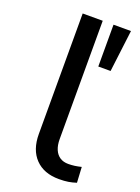

<svg xmlns="http://www.w3.org/2000/svg" viewBox="-138 -767 612 837"><g transform="rotate(20 168.5 -348.0)"><path d="M245 9Q175 9 135.5 -32Q96 -73 96 -146V-705H189V-156Q189 -128 197.5 -108Q206 -88 222 -77.5Q238 -67 261 -67Q276 -67 290.5 -69Q305 -71 321 -75L325 -3Q307 3 288.5 6Q270 9 245 9ZM239 -511V-705H320L296 -511Z"/></g></svg>

Font: Nunito Sans 6pt
Style: Regular
Weight: 400
Version: Version 3.101;gftools[0.9.27]